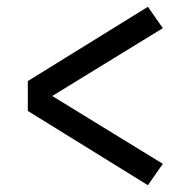

<svg xmlns="http://www.w3.org/2000/svg" viewBox="-20 -623 540 566"><path d="M416 -77 62 -296V-384L416 -603L460 -540L134 -340L460 -140Z"/></svg>

Font: Iosevka Custom Medium
Style: Regular
Weight: 500
Monospace: yes
Designer: Belleve Invis
Foundry: Belleve Invis
Version: Version 32.5.0; ttfautohint (v1.8.4)